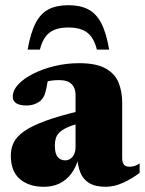

<svg xmlns="http://www.w3.org/2000/svg" viewBox="-20 -702 556 737"><path d="M288 -276.5 287.5 -229.5Q256.5 -221.5 237 -212.2Q217.5 -203 207.5 -192.8Q197.5 -182.5 194 -170.2Q190.5 -158 190.5 -144.5Q190.5 -113 201 -99.8Q211.5 -86.5 230.5 -86.5Q241.5 -86.5 250.8 -93Q260 -99.5 265 -111Q270 -122.5 270 -137V-338Q270 -364 254.8 -379.2Q239.5 -394.5 207.5 -394.5Q192.5 -394.5 178.8 -392.8Q165 -391 155 -387.5L168 -427Q163.5 -389.5 159.2 -368.8Q155 -348 150.8 -337.5Q146.5 -327 140.5 -320.5Q132.5 -310.5 116.5 -303.8Q100.5 -297 81.5 -297Q55.5 -297 42.2 -305.8Q29 -314.5 29 -331Q29 -355 50.2 -378Q71.5 -401 108 -419.2Q144.5 -437.5 190 -448.5Q235.5 -459.5 283.5 -459.5Q349 -459.5 385 -439.5Q421 -419.5 435 -385.2Q449 -351 449 -307.5V-94Q449 -83.5 452 -76.2Q455 -69 461 -65.5Q467 -62 476 -62Q484.5 -62 494.8 -64.5Q505 -67 516 -74.5V-38.5Q486 -15.5 452 -0.2Q418 15 386 15Q346 15 322.5 0.8Q299 -13.5 288.5 -39.5Q278 -65.5 276.5 -100L283 -99Q272 -59 252.5 -34Q233 -9 207 3Q181 15 148.5 15Q91 15 56.2 -14.8Q21.5 -44.5 21.5 -105Q21.5 -132.5 32.8 -155.2Q44 -178 72.8 -198.2Q101.5 -218.5 153.8 -237.8Q206 -257 288 -276.5ZM242.5 -596.5Q210.5 -596.5 188.8 -587.5Q167 -578.5 153.8 -559.8Q140.5 -541 133 -511.5H86Q97.5 -576.5 116.8 -613.5Q136 -650.5 166.5 -666.2Q197 -682 242.5 -682Q288 -682 318.5 -666.2Q349 -650.5 368.5 -613.5Q388 -576.5 399 -511.5H352Q344.5 -541 331.2 -559.8Q318 -578.5 296.2 -587.5Q274.5 -596.5 242.5 -596.5Z"/></svg>

Font: Newsreader 24pt ExtraBold
Style: Regular
Weight: 800
Designer: Hugues Gentile
Foundry: Production Type
Version: Version 1.003